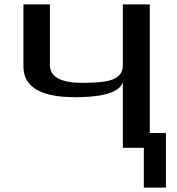

<svg xmlns="http://www.w3.org/2000/svg" viewBox="-20 -669 803 869"><path d="M536 -298V0H631V180H731V-67H658V-649H536V-374C536 -346 524 -326 498 -313C473 -300 425 -294 354 -294C255 -294 206 -321 206 -374V-649H86V-368C86 -275 165 -229 321 -229C414 -229 521 -242 536 -298Z"/></svg>

Font: Gamestation Extended
Style: Regular
Weight: 400
Width: 7
Designer: Jonas Hecksher
Foundry: Jonas Hecksher, Playtypeª, e-types AS
Version: Version 1.003